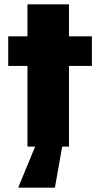

<svg xmlns="http://www.w3.org/2000/svg" viewBox="-20 -678 463 888"><path d="M107 0V-373H18V-510H107V-658H299V-510H405V-373H299V0ZM66 190V185L150 -18H270V-13L234 190Z"/></svg>

Font: Saira Thin ExtraBold
Style: Regular
Weight: 800
Version: Version 1.101